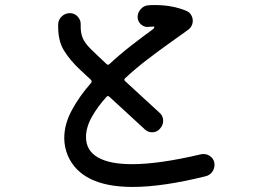

<svg xmlns="http://www.w3.org/2000/svg" viewBox="-20 -726 1040 759"><path d="M828 -75Q828 -59 818.5 -46Q809 -33 792 -29Q623 13 504 13Q302 13 248 -111Q241 -128 237.5 -145.5Q234 -163 234 -180Q234 -235 264 -290.5Q294 -346 340 -398Q345 -405 339 -411L298 -449Q257 -487 232.5 -527Q208 -567 210 -631Q211 -649 224.5 -661.5Q238 -674 256 -674Q275 -674 287.5 -660Q300 -646 299 -628Q298 -599 306 -578Q314 -557 338 -533Q347 -524 363.5 -508.5Q380 -493 401 -473Q407 -467 413 -473Q455 -512 499.5 -546.5Q544 -581 584 -610Q589 -614 590 -617.5Q591 -621 586 -621Q582 -621 578 -620.5Q574 -620 570 -620Q552 -617 538 -629Q524 -641 524 -659Q524 -676 536.5 -690Q549 -704 566 -705Q573 -706 580 -706Q587 -706 594 -706Q626 -706 657 -700.5Q688 -695 717 -683Q729 -678 735.5 -667Q742 -656 742 -644Q742 -621 722 -607Q693 -586 651.5 -556.5Q610 -527 564 -492Q518 -457 475 -417Q468 -411 475 -405Q514 -369 550.5 -335.5Q587 -302 611 -280Q625 -268 625 -248Q625 -232 613 -218Q601 -203 581 -203Q564 -203 551 -216L413 -343Q406 -350 400 -342Q364 -302 342 -262Q320 -222 320 -184Q320 -131 366.5 -104Q413 -77 502 -77Q609 -77 774 -116Q778 -117 785 -117Q802 -117 815 -105Q828 -93 828 -75Z"/></svg>

Font: Kiwi Maru Medium
Style: Regular
Weight: 500
Designer: Hiroki-Chan
Version: Version 1.100